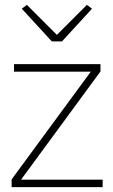

<svg xmlns="http://www.w3.org/2000/svg" viewBox="-20 -773 468 793"><path d="M28 0V-32L355 -477H38V-508H395V-478L67 -31H404V0ZM194 -602 70 -737 91 -753 215 -629 339 -753 360 -737 236 -602Z"/></svg>

Font: IBM Plex Sans Thai ExtLt
Style: Regular
Weight: 200
Designer: Mike Abbink, Paul van der Laan, Pieter van Rosmalen, Ben Mitchell, Mark Frömberg
Foundry: Bold Monday
Version: Version 1.2